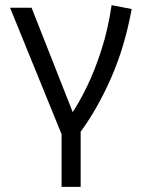

<svg xmlns="http://www.w3.org/2000/svg" viewBox="-20 -515 568 745"><path d="M219 210V6L19 -485H102.5L271 -57.5L251 -63Q285 -112.5 316.8 -177.8Q348.5 -243 374 -322.8Q399.5 -402.5 413 -495L491 -480Q464.5 -335 412.2 -215.2Q360 -95.5 293 -4V210Z"/></svg>

Font: Geologica Roman ExtraLight
Style: Regular
Weight: 250
Designer: Sindre Bremnes, Frode Helland
Foundry: Monokrom Skriftforlag AS
Version: Version 1.010;gftools[0.9.28]